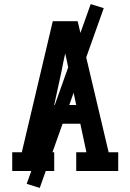

<svg xmlns="http://www.w3.org/2000/svg" viewBox="-20 -839 640 942"><path d="M40 0V-92H87L239 -735H361L513 -92H560V0H354V-92H404L374 -232H226L196 -92H246V0ZM354 -324 318 -490Q314 -512 309.5 -533.5Q305 -555 300 -577Q295 -555 290.5 -533.5Q286 -512 282 -490L246 -324ZM175 83 111 63 425 -819 489 -799Z"/></svg>

Font: Iosevka Slab Semibold Extended
Style: Regular
Weight: 600
Width: 7
Monospace: yes
Designer: Belleve Invis
Foundry: Belleve Invis
Version: Version 11.1.0; ttfautohint (v1.8.3)